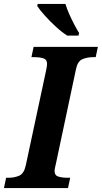

<svg xmlns="http://www.w3.org/2000/svg" viewBox="-42 -951 515 971"><path d="M-22 0 -11 -52H1Q31 -52 55 -62.5Q79 -73 88 -113L191 -594Q194 -607 195 -615.5Q196 -624 196 -628Q196 -650 177.5 -656Q159 -662 129 -662H117L128 -714H453L442 -662H430Q399 -662 374.5 -651.5Q350 -641 342 -600L242 -129Q239 -115 236.5 -104Q234 -93 234 -86Q234 -64 253 -58Q272 -52 301 -52H313L302 0ZM298 -771Q271 -788 240.5 -816Q210 -844 184.5 -872.5Q159 -901 146 -921L149 -931H289Q296 -907 308.5 -879Q321 -851 334.5 -825.5Q348 -800 358 -784L355 -771Z"/></svg>

Font: Noto Serif SemiCondensed
Style: Bold Italic
Weight: 700
Width: 4
Italic angle: -12°
Designer: Monotype Design Team
Foundry: Monotype Imaging Inc.
Version: Version 2.014